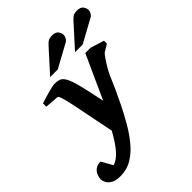

<svg xmlns="http://www.w3.org/2000/svg" viewBox="-344 -877 1249 1249"><g transform="rotate(-45 281.0 -252.5)"><path d="M571.8 -443.8 520 -412.1Q512.2 -404.8 495.8 -381.1Q479.5 -357.4 463.1 -329.3Q446.8 -301.3 438 -280.8Q424.8 -248 403.1 -200Q381.3 -151.9 353.8 -96.2Q326.2 -40.5 294.9 14.2Q261.7 71.8 221.9 120.8Q182.1 169.9 133.3 199.5Q84.5 229 23.9 229Q-16.6 229 -39.6 215.8Q-62.5 202.6 -71.8 184.8Q-81.1 167 -81.1 152.8Q-81.1 136.2 -73.7 116.9Q-66.4 97.7 -48.6 83.7Q-30.8 69.8 0 69.8L43 146Q110.8 131.3 193.8 -21Q192.4 -29.3 185.8 -61Q179.2 -92.8 170.2 -137.7Q161.1 -182.6 151.9 -230Q143.1 -275.9 133.5 -320.6Q124 -365.2 115.2 -394.8Q106.4 -424.3 99.6 -424.8L2.9 -432.1V-462.9Q11.7 -465.8 31.5 -471.9Q51.3 -478 74.7 -484.6Q98.1 -491.2 117.7 -495.6Q137.2 -500 145 -500Q167.5 -500 184.8 -495.1Q202.1 -490.2 216.6 -469.7Q231 -449.2 245.1 -401.9Q255.4 -367.7 267.6 -312Q279.8 -256.3 292 -198.2L429.2 -500H477.1L571.8 -470.2ZM642.6 -681.2Q642.6 -671.4 635.5 -658.2Q628.4 -645 617.7 -639.2L455.6 -550.8H385.7L522.5 -702.1Q539.1 -720.7 552.2 -727.3Q565.4 -733.9 585.4 -733.9Q617.7 -733.9 630.1 -716.6Q642.6 -699.2 642.6 -681.2ZM413.6 -681.2Q413.6 -671.4 406.5 -658.2Q399.4 -645 388.7 -639.2L226.6 -550.8H156.7L293.5 -702.1Q310.1 -720.7 323.2 -727.3Q336.4 -733.9 356.4 -733.9Q388.7 -733.9 401.1 -716.6Q413.6 -699.2 413.6 -681.2Z"/></g></svg>

Font: Charis
Style: Bold Italic
Weight: 700
Italic angle: -11°
Designer: Walt Agee, Miriam Martin, Annie Olsen, Victor Gaultney, Lorna Priest, Alan Ward, Bob Hallissy, Martin Hosken, Sharon Cor
Foundry: SIL Global
Version: Version 7.000